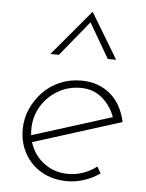

<svg xmlns="http://www.w3.org/2000/svg" viewBox="-50 -710 579 759"><g transform="rotate(5 239.5 -331.0)"><path d="M247 -22Q278 -22 307 -32.5Q336 -43 359 -61L374 -35Q347 -16 313.5 -4.5Q280 7 245 7Q188 7 144.5 -17.5Q101 -42 76.5 -85Q52 -128 52 -182Q52 -224 68.5 -262Q85 -300 113.5 -330Q142 -360 181 -377Q220 -394 266 -394Q301 -394 329.5 -384Q358 -374 381 -355Q404 -336 419.5 -308.5Q435 -281 443 -245L85 -132L79 -159L419 -266L405 -254Q391 -300 355 -332.5Q319 -365 266 -365Q216 -365 175 -340.5Q134 -316 110 -275.5Q86 -235 86 -185Q86 -141 106 -104Q126 -67 162.5 -44.5Q199 -22 247 -22ZM363 -488 278 -634 290 -636 169 -488H135L287 -669L396 -488Z"/></g></svg>

Font: Josefin Sans ExtraLight
Style: Italic
Weight: 250
Italic angle: -7°
Designer: Santiago Orozco
Foundry: Typemade
Version: Version 2.000